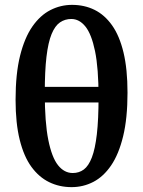

<svg xmlns="http://www.w3.org/2000/svg" viewBox="-20 -755 588 789"><path d="M274 14Q322 14 363.5 -7.5Q405 -29 436.5 -75Q468 -121 486 -195Q504 -269 504 -374Q504 -471 487.5 -539.5Q471 -608 440.5 -651Q410 -694 368.5 -714.5Q327 -735 276 -735Q229 -735 187 -713.5Q145 -692 113 -646Q81 -600 62.5 -526Q44 -452 44 -345Q44 -249 61 -180.5Q78 -112 109 -69.5Q140 -27 182 -6.5Q224 14 274 14ZM279 -44Q244 -44 218.5 -76Q193 -108 178.5 -180Q164 -252 164 -373Q164 -463 171 -522Q178 -581 192 -615Q206 -649 226.5 -663Q247 -677 273 -677Q306 -677 331 -646Q356 -615 370.5 -545Q385 -475 385 -356Q385 -264 378 -203.5Q371 -143 357.5 -108Q344 -73 324.5 -58.5Q305 -44 279 -44ZM125 -334H426V-398H125Z"/></svg>

Font: Source Serif 4 SemiBold
Style: Regular
Weight: 600
Designer: Frank Grießhammer
Foundry: Adobe Systems Incorporated
Version: Version 4.004;hotconv 1.0.116;makeotfexe 2.5.65601